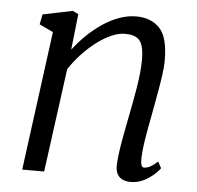

<svg xmlns="http://www.w3.org/2000/svg" viewBox="-46 -615 689 671"><g transform="rotate(5 299.0 -279.0)"><path d="M189 -432.5Q209.5 -459.5 234.8 -484Q260 -508.5 288.2 -527.5Q316.5 -546.5 346.2 -557.2Q376 -568 406 -568Q457.5 -568 487.8 -536.5Q518 -505 518 -424Q518 -400 513.5 -369Q509 -338 503.2 -306Q497.5 -274 492.5 -247Q488 -222 482.2 -192.2Q476.5 -162.5 472 -132.8Q467.5 -103 466.5 -78.5Q466 -62 468.8 -53Q471.5 -44 478 -44Q488 -44 499.8 -50Q511.5 -56 526 -69.5L538 -47Q535 -41.5 520.5 -27.5Q506 -13.5 484.2 -1.8Q462.5 10 436 10Q419 10 406.8 4Q394.5 -2 388.2 -14.8Q382 -27.5 383 -48.5Q384 -65.5 386.8 -87Q389.5 -108.5 393.8 -132Q398 -155.5 402.5 -178.8Q407 -202 411 -222.5Q415 -244 419.8 -268.5Q424.5 -293 428.8 -319Q433 -345 435.8 -370.2Q438.5 -395.5 438.5 -418Q438.5 -451.5 432 -470Q425.5 -488.5 411 -496.2Q396.5 -504 371.5 -504Q349.5 -504 324 -492.8Q298.5 -481.5 272.8 -462Q247 -442.5 223.2 -417Q199.5 -391.5 181 -363.5L132 0H55L120 -488L71.5 -511L78.5 -546.5L183.5 -568L203 -558Z"/></g></svg>

Font: Merriweather Light 18pt Light
Style: Italic
Weight: 300
Italic angle: -7.8°
Version: Version 2.101